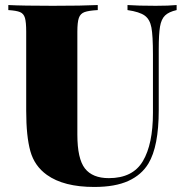

<svg xmlns="http://www.w3.org/2000/svg" viewBox="-20 -728 733 762"><path d="M681 -688Q650 -681 635 -666.5Q620 -652 615 -622Q610 -592 610 -532V-291Q610 -147 569 -79Q542 -34 489.5 -10Q437 14 354 14Q233 14 166 -34Q117 -69 100.5 -128Q84 -187 84 -288V-602Q84 -640 79 -657Q74 -674 59.5 -680Q45 -686 13 -688V-708Q70 -705 189 -705Q307 -705 368 -708V-688Q332 -686 315.5 -680Q299 -674 293 -657Q287 -640 287 -602V-194Q287 -98 317 -59.5Q347 -21 412 -21Q507 -21 547 -88.5Q587 -156 587 -280V-512Q587 -586 581 -618.5Q575 -651 554.5 -666Q534 -681 486 -688V-708Q527 -705 598 -705Q651 -705 681 -708Z"/></svg>

Font: Playfair Display SC Black
Style: Regular
Weight: 900
Designer: Claus Eggers Sørensen
Foundry: Claus Eggers Sørensen
Version: Version 1.200; ttfautohint (v1.6)